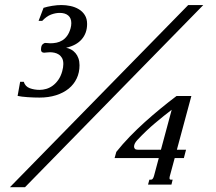

<svg xmlns="http://www.w3.org/2000/svg" viewBox="-20 -747 875 777"><path d="M20 10.7 741.7 -726.6H802.7L81.1 10.7ZM221.7 -694.8Q204.6 -694.8 186.5 -688Q168.5 -681.2 150.9 -662.6H136.2L156.2 -715.3Q171.4 -720.2 191.4 -723.4Q211.4 -726.6 228.5 -726.6Q246.6 -726.6 265.1 -722.7Q283.7 -718.8 298.8 -709.7Q314 -700.7 323.2 -686Q332.5 -671.4 332.5 -649.9Q332.5 -613.3 310.8 -588.1Q289.1 -563 247.6 -553.7Q258.3 -551.8 268.1 -546.4Q277.8 -541 285.4 -532.2Q293 -523.4 297.4 -511Q301.8 -498.5 301.8 -482.9Q301.8 -453.6 290.5 -429.7Q279.3 -405.8 258.1 -388.4Q236.8 -371.1 206.8 -361.6Q176.8 -352.1 139.6 -352.1Q129.4 -352.1 116.7 -352.5Q104 -353 91.6 -353.8Q79.1 -354.5 68.4 -356Q57.6 -357.4 51.3 -358.9L61.5 -416H76.2Q82 -397 100.3 -390.1Q118.7 -383.3 140.6 -383.3Q153.3 -383.3 167 -387.2Q180.7 -391.1 193.1 -400.1Q205.6 -409.2 215.8 -423.6Q226.1 -438 231.9 -459Q236.3 -475.1 236.3 -487.8Q236.3 -502.9 231 -512.2Q225.6 -521.5 217.5 -526.6Q209.5 -531.7 200 -533.7Q190.4 -535.6 182.6 -535.6Q174.8 -535.6 168.9 -534.7Q163.1 -533.7 159.2 -533.7Q146 -533.7 146 -545.9Q146 -561.5 152.1 -567.4Q158.2 -573.2 163.6 -573.2Q169.9 -573.2 174.8 -572.5Q179.7 -571.8 183.6 -571.8Q195.8 -571.8 208.3 -574.2Q220.7 -576.7 231.7 -583.3Q242.7 -589.8 251.5 -601.8Q260.3 -613.8 265.6 -632.3Q268.6 -643.1 268.6 -653.3Q268.6 -673.8 256.1 -684.3Q243.7 -694.8 221.7 -694.8ZM631.3 -141.1 674.8 -302.7Q644.5 -279.8 608.2 -249.3Q571.8 -218.8 535.6 -180.2Q522.5 -166 522.5 -153.8Q522.5 -148.4 525.9 -144.8Q529.3 -141.1 537.6 -141.1ZM668 -37.1Q667 -33.7 666.5 -31.2Q666 -28.8 666 -26.4Q666 -20 670.9 -20H678.7L673.8 0H579.1L584.5 -20H591.8Q595.7 -20 598.6 -24.4Q601.6 -28.8 603.5 -36.1L622.6 -107.4H443.8L450.7 -132.3Q475.6 -163.6 505.1 -194.1Q534.7 -224.6 566.4 -253.2Q598.1 -281.7 630.6 -308.3Q663.1 -335 694.3 -358.4H754.4L695.8 -141.1H732.9L724.1 -107.4H687Z"/></svg>

Font: Arian Grqi
Style: Italic
Weight: 400
Italic angle: -15°
Designer: Ruben Hakobyan (Tarumian)
Foundry: Ruben Hakobyan (Tarumian)
Version: Version 1.002